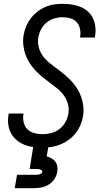

<svg xmlns="http://www.w3.org/2000/svg" viewBox="-20 -763 540 1003"><path d="M203 8Q178 8 153.5 5Q129 2 107 -7Q85 -16 67 -31Q49 -46 38 -66.5Q27 -87 23.5 -111Q20 -135 24 -160Q24 -162 24.5 -164.5Q25 -167 26 -170H103Q103 -168 103 -166.5Q103 -165 102 -164Q99 -142 104.5 -121Q110 -100 124.5 -86.5Q139 -73 160 -67.5Q181 -62 203 -62Q225 -62 248 -68Q271 -74 290 -88.5Q309 -103 321 -124Q333 -145 337 -168Q342 -195 335 -219.5Q328 -244 313.5 -264.5Q299 -285 279.5 -300.5Q260 -316 240.5 -330.5Q221 -345 202 -360.5Q183 -376 166 -394Q149 -412 135.5 -432.5Q122 -453 113.5 -476.5Q105 -500 102 -526Q99 -552 103 -578Q107 -602 116 -624Q125 -646 139.5 -665.5Q154 -685 173.5 -700.5Q193 -716 215.5 -726Q238 -736 261 -739.5Q284 -743 307 -743Q331 -743 354.5 -739.5Q378 -736 399.5 -727.5Q421 -719 438 -704Q455 -689 465 -668.5Q475 -648 478 -624.5Q481 -601 477 -577Q477 -574 476.5 -571.5Q476 -569 476 -567H398Q398 -568 398.5 -569.5Q399 -571 399 -573Q402 -593 397.5 -613.5Q393 -634 380 -648Q367 -662 347 -667.5Q327 -673 307 -673Q285 -673 263 -666.5Q241 -660 223 -645Q205 -630 194.5 -609.5Q184 -589 180 -567Q176 -541 182.5 -516Q189 -491 203.5 -471Q218 -451 237 -435.5Q256 -420 276 -405.5Q296 -391 315 -375Q334 -359 351 -341.5Q368 -324 381.5 -303Q395 -282 403.5 -258.5Q412 -235 415 -209.5Q418 -184 414 -157Q410 -133 400.5 -110.5Q391 -88 375.5 -68Q360 -48 339.5 -33Q319 -18 296 -8.5Q273 1 249.5 4.5Q226 8 203 8ZM57 220 69 150H169Q174 150 178.5 149.5Q183 149 187.5 147.5Q192 146 196 143Q200 140 201 135Q202 131 198.5 127.5Q195 124 191 122.5Q187 121 182.5 120.5Q178 120 174 120H135L154 0H233L224 54Q237 57 249 64Q261 71 269 81.5Q277 92 279.5 106Q282 120 279 135Q276 154 264.5 172Q253 190 235 201Q217 212 197 216Q177 220 157 220Z"/></svg>

Font: Iosevka Curly Oblique
Style: Regular
Weight: 400
Italic angle: -9°
Monospace: yes
Designer: Belleve Invis
Foundry: Belleve Invis
Version: Version 11.1.0; ttfautohint (v1.8.3)